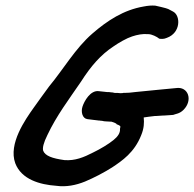

<svg xmlns="http://www.w3.org/2000/svg" viewBox="-20 -659 688 680"><path d="M34 -81C56 -23 122 -5 179 -1C214 4 249 -3 281 -16C314 -30 345 -46 377 -66C413 -90 456 -119 480 -180C490 -204 491 -224 489 -243C499 -244 513 -247 527 -248L593 -252C603 -256 616 -256 630 -270C664 -304 647 -354 603 -347L540 -341C506 -338 480 -335 459 -333C445 -331 432 -330 421 -330H417C412 -329 414 -329 406 -329C400 -330 393 -330 385 -330C383 -331 378 -332 373 -332C370 -333 363 -333 359 -333C349 -334 341 -335 331 -336C300 -341 278 -300 272 -281C266 -262 272 -239 290 -237C302 -235 318 -234 331 -232H333C335 -232 336 -231 342 -231C346 -230 350 -229 356 -229C362 -228 368 -229 375 -228L384 -225C389 -223 393 -221 394 -218H396C406 -213 408 -214 405 -203V-202C406 -188 397 -175 382 -163C365 -149 335 -131 310 -119C277 -102 246 -89 208 -92C165 -98 140 -107 133 -125C130 -135 134 -153 148 -181C180 -249 224 -307 267 -370C302 -425 337 -465 381 -494C401 -508 429 -524 448 -530C466 -536 486 -540 504 -538H506C517 -538 536 -529 544 -522C551 -521 560 -520 571 -525C621 -543 620 -604 593 -618L576 -627C571 -630 530 -639 530 -639C517 -640 504 -639 489 -636C418 -624 360 -586 307 -540C247 -488 204 -413 154 -353C149 -347 99 -277 99 -277C70 -236 9 -150 34 -81Z"/></svg>

Font: Stray Cat
Style: ExBlkCnObl
Weight: 1000
Version: Version 1.0